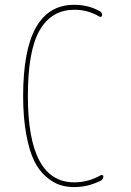

<svg xmlns="http://www.w3.org/2000/svg" viewBox="-20 -760 540 790"><path d="M285.2 9.8Q253.9 9.8 226.6 1Q199.2 -7.8 169.9 -32.7Q140.6 -57.6 120.6 -98.1Q100.6 -138.7 87.9 -207.5Q75.2 -276.4 75.2 -365.2Q75.2 -740.2 285.2 -740.2Q343.8 -740.2 390.6 -713.9Q399.4 -710 400.4 -697.3Q400.4 -693.4 396.5 -691.4Q392.6 -689.5 389.6 -691.4Q339.8 -720.7 285.2 -719.7Q192.4 -719.7 143.6 -636.2Q94.7 -552.7 94.7 -365.2Q94.7 -9.8 285.2 -9.8Q343.8 -9.8 394.5 -39.1Q397.5 -41 401.4 -39.6Q405.3 -38.1 405.3 -34.2Q405.3 -22.5 394.5 -16.6Q341.8 9.8 285.2 9.8Z"/></svg>

Font: Rounded-X Mgen+ 1m thin
Style: Regular
Weight: 100
Designer: [Source Han Sans]
Ryoko NISHIZUKA  (kana & ideographs); Paul D. Hunt (Latin, Greek & Cyrillic); Wenlong ZHANG  (bopomofo
Version: Version 1.059.20150602